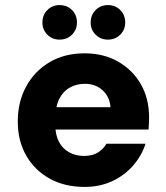

<svg xmlns="http://www.w3.org/2000/svg" viewBox="-20 -724 652 756"><path d="M313 12Q235 12 176 -20.5Q117 -53 83.5 -111Q50 -169 50 -245Q50 -323 83 -383.5Q116 -444 175 -479Q234 -514 313 -514Q388 -514 445 -481.5Q502 -449 534.5 -392.5Q567 -336 567 -262Q567 -252 566.5 -239.5Q566 -227 565 -214H156V-302H415Q412 -343 384 -368.5Q356 -394 314 -394Q281 -394 254.5 -379Q228 -364 213 -334Q198 -304 198 -258V-229Q198 -194 211.5 -167Q225 -140 251 -125Q277 -110 311 -110Q344 -110 365.5 -123.5Q387 -137 399 -158H553Q538 -111 504 -72Q470 -33 421.5 -10.5Q373 12 313 12ZM214 -568Q186 -568 166.5 -587.5Q147 -607 147 -635Q147 -665 166.5 -684.5Q186 -704 214 -704Q244 -704 263.5 -684.5Q283 -665 283 -635Q283 -607 263.5 -587.5Q244 -568 214 -568ZM405 -568Q376 -568 356.5 -587.5Q337 -607 337 -635Q337 -665 356.5 -684.5Q376 -704 405 -704Q434 -704 453.5 -684.5Q473 -665 473 -635Q473 -607 453.5 -587.5Q434 -568 405 -568Z"/></svg>

Font: DM Sans 16pt Black
Style: Regular
Weight: 900
Version: Version 4.004;gftools[0.9.30]